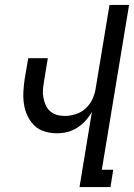

<svg xmlns="http://www.w3.org/2000/svg" viewBox="-20 -755 541 775"><path d="M301 0 351 -304Q341 -285 325.5 -268Q310 -251 291 -239Q272 -227 251.5 -222Q231 -217 210 -217Q184 -217 159.5 -224.5Q135 -232 118 -249Q101 -266 90.5 -288.5Q80 -311 76.5 -336Q73 -361 74.5 -387Q76 -413 80 -439L94 -520H173L158 -428Q155 -411 153.5 -394.5Q152 -378 155 -362Q158 -346 164 -331.5Q170 -317 182 -306.5Q194 -296 209 -291.5Q224 -287 241 -287Q263 -287 286.5 -294.5Q310 -302 327.5 -319Q345 -336 354.5 -358Q364 -380 367 -403L422 -735H501L391 -70H437L426 0Z"/></svg>

Font: Iosevka Term Curly Oblique
Style: Regular
Weight: 400
Italic angle: -9°
Designer: Belleve Invis
Foundry: Belleve Invis
Version: Version 32.3.0